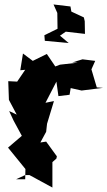

<svg xmlns="http://www.w3.org/2000/svg" viewBox="-20 -806 482 861"><path d="M414 -414 390 -495 407 -533 350 -540 304 -526 329 -525 249 -516 228 -508 190 -564 127 -533 83 -566 71 -491 93 -493 57 -440 17 -442 20 -358 55 -292 21 -308 41 -265 80 -193 84 -202 16 -144 94 -48 93 -2H52L93 -21H112L215 35V-79L233 -95L235 -105L187 -171L161 -167L187 -215L191 -251L222 -353L184 -345L233 -440L242 -375L292 -381L297 -411L346 -400L442 -412ZM237 -748 238 -677 179 -648 181 -623 104 -605 181 -623 288 -613 249 -646 275 -664 361 -654 360 -711 356 -728 300 -754 296 -777 220 -786Z"/></svg>

Font: Asimov Aggro
Style: Medium
Weight: 500
Designer: Google
Version: Version 2.000980; 2014